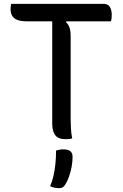

<svg xmlns="http://www.w3.org/2000/svg" viewBox="-20 -720 640 1000"><path d="M38 -700H519Q543 -700 552.5 -683.5Q562 -667 562 -641Q562 -631 561 -623Q560 -615 558 -609H326L324 -604Q333 -596 338 -586Q343 -576 345.5 -563Q348 -550 348 -533V-101Q348 -75 349.5 -49.5Q351 -24 356 1Q349 3 341.5 4Q334 5 323 5Q283 5 267.5 -16Q252 -37 252 -75V-609H119Q88 -609 69.5 -616.5Q51 -624 43 -638.5Q35 -653 35 -673Q35 -681 36 -687.5Q37 -694 38 -700ZM272 64Q281 61 290 59.5Q299 58 310 58Q335 58 346.5 67.5Q358 77 358 98Q358 122 353 149Q348 176 339.5 199.5Q331 223 322 238Q315 250 307.5 255Q300 260 289 260Q275 260 263.5 257.5Q252 255 241 250Q252 225 258.5 196Q265 167 268.5 134Q272 101 272 64Z"/></svg>

Font: Code D Ace
Style: Regular
Weight: 400
Version: Version 1.085; ttfautohint (v1.8.4.7-5d5b);Nerd Fonts 3.0.2